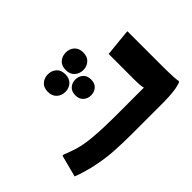

<svg xmlns="http://www.w3.org/2000/svg" viewBox="-130 -1072 1388 1388"><g transform="rotate(-45 564.0 -377.5)"><path d="M88 -244H100Q111 -239 130.5 -231.5Q150 -224 169.5 -218Q189 -212 200 -208Q253 -193 317.5 -186.5Q382 -180 443.5 -178Q505 -176 548 -176H852Q847 -192 845.5 -214Q844 -236 844 -264V-528L1044 -548H1056V-192Q1056 -172 1056.5 -141Q1057 -110 1058.5 -80Q1060 -50 1064 -32L1060 -24Q1000 0 872 0H548Q458 0 369.5 -5.5Q281 -11 172 -36Q153 -41 128 -48Q103 -55 80 -62.5Q57 -70 44 -76ZM632 -575Q595 -575 568.5 -598.5Q542 -622 542 -665Q542 -709 568.5 -732Q595 -755 632 -755Q670 -755 696 -732Q722 -709 722 -665Q722 -622 696 -598.5Q670 -575 632 -575ZM429 -555Q392 -555 365.5 -578.5Q339 -602 339 -645Q339 -689 365.5 -712Q392 -735 429 -735Q467 -735 493 -712Q519 -689 519 -645Q519 -602 493 -578.5Q467 -555 429 -555ZM543 -406Q509 -406 485.5 -427Q462 -448 462 -487Q462 -526 485.5 -547Q509 -568 543 -568Q577 -568 600.5 -547Q624 -526 624 -487Q624 -448 600.5 -427Q577 -406 543 -406Z"/></g></svg>

Font: Kufam Black
Style: Regular
Weight: 900
Designer: Wael Morcos, Artur Schmal
Foundry: Original Type
Version: Version 1.301; ttfautohint (v1.8.3)